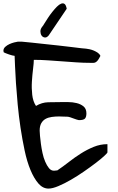

<svg xmlns="http://www.w3.org/2000/svg" viewBox="-22 -1101 690 1123"><path d="M63.5 -774.4Q58.6 -774.4 49.3 -776.9Q40 -779.3 30.3 -782.7Q20.5 -786.1 11.7 -789.6Q2.9 -793 0 -794.9Q-1 -796.9 -1 -798.8Q-2 -800.8 -2 -803.7Q-2 -817.4 8.8 -827.1Q19.5 -836.9 33.7 -843.3Q47.9 -849.6 61.5 -853Q75.2 -856.4 83 -857.4H94.7H104.5Q127.9 -855.5 164.1 -851.6Q200.2 -847.7 240.7 -843.3Q281.2 -838.9 322.8 -834.5Q364.3 -830.1 397.9 -825.7Q431.6 -821.3 454.6 -818.8Q477.5 -816.4 481.4 -816.4Q489.3 -815.4 501.5 -813Q513.7 -810.5 526.4 -805.2Q539.1 -799.8 549.8 -792.5Q560.5 -785.2 565.4 -774.4Q557.6 -758.8 551.8 -750.5Q545.9 -742.2 539.1 -737.8Q532.2 -733.4 524.9 -733.4Q517.6 -733.4 506.8 -733.4Q465.8 -733.4 424.3 -736.3Q382.8 -739.3 341.8 -742.2Q300.8 -745.1 259.3 -748Q217.8 -751 175.8 -751Q175.8 -733.4 171.4 -698.2Q167 -663.1 164.6 -624Q162.1 -585 166.5 -546.4Q170.9 -507.8 188.5 -481.4Q222.7 -502 259.8 -502.9Q296.9 -503.9 335 -503.9Q351.6 -503.9 377 -503.9Q402.3 -503.9 426.3 -498Q450.2 -492.2 466.8 -478.5Q483.4 -464.8 483.4 -437.5Q483.4 -418 475.6 -408.2Q467.8 -398.4 439.5 -398.4Q436.5 -398.4 427.2 -401.4Q418 -404.3 407.7 -408.2Q397.5 -412.1 388.7 -415Q379.9 -418 377 -418Q376 -418 369.6 -418.5Q363.3 -418.9 354.5 -418.9Q345.7 -418.9 337.4 -419.4Q329.1 -419.9 324.2 -419.9Q301.8 -419.9 280.8 -417Q259.8 -414.1 244.1 -405.3Q228.5 -396.5 219.2 -379.9Q210 -363.3 210 -336.9Q210 -328.1 211.9 -306.6Q213.9 -285.2 217.3 -259.3Q220.7 -233.4 226.6 -206.1Q232.4 -178.7 242.2 -155.8Q252 -132.8 264.2 -117.7Q276.4 -102.5 293.9 -102.5Q295.9 -102.5 303.7 -103.5Q311.5 -104.5 313.5 -104.5Q346.7 -127 380.4 -153.3Q414.1 -179.7 450.2 -202.6Q486.3 -225.6 525.4 -241.7Q564.5 -257.8 606.4 -257.8V-210Q606.4 -206.1 587.4 -188.5Q568.4 -170.9 537.6 -147.5Q506.8 -124 468.8 -97.7Q430.7 -71.3 392.6 -49.3Q354.5 -27.3 319.8 -12.7Q285.2 2 261.7 2Q228.5 2 202.6 -27.8Q176.8 -57.6 156.2 -106.9Q135.7 -156.2 122.1 -220.7Q108.4 -285.2 98.1 -353.5Q87.9 -421.9 81.5 -489.7Q75.2 -557.6 71.3 -615.2Q67.4 -672.9 65.9 -715.3Q64.5 -757.8 63.5 -774.4ZM368.2 -1049.8 262.7 -893.6Q251 -879.9 239.3 -881.8Q227.5 -883.8 221.2 -893.1Q214.8 -902.3 214.4 -916.5Q213.9 -930.7 224.6 -944.3Q227.5 -947.3 231 -952.6Q234.4 -958 235.4 -960Q245.1 -975.6 257.8 -995.1Q270.5 -1014.6 284.2 -1031.7Q297.9 -1048.8 311 -1062Q324.2 -1075.2 335.9 -1079.6Q347.7 -1084 356 -1077.6Q364.3 -1071.3 368.2 -1049.8Z"/></svg>

Font: Gloria Hallelujah
Style: Regular
Weight: 400
Designer: Kimberly Geswein
Foundry: Kimberly Geswein
Version: Version 1.004 2010